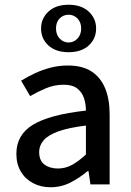

<svg xmlns="http://www.w3.org/2000/svg" viewBox="-20 -777 550 809"><path d="M193 12Q152 12 119 -5.5Q86 -23 67.5 -54.5Q49 -86 49 -129Q49 -209 119 -251.5Q189 -294 342 -311Q342 -340 333.5 -364.5Q325 -389 305 -404.5Q285 -420 248 -420Q209 -420 173.5 -405Q138 -390 107 -372L69 -437Q95 -453 125.5 -467.5Q156 -482 191.5 -491.5Q227 -501 266 -501Q327 -501 365.5 -476Q404 -451 423 -405Q442 -359 442 -294V0H361L353 -56H349Q316 -28 277 -8Q238 12 193 12ZM224 -67Q256 -67 284 -82.5Q312 -98 342 -126V-248Q269 -239 226 -223.5Q183 -208 164 -186Q145 -164 145 -137Q145 -100 167.5 -83.5Q190 -67 224 -67ZM269 -557Q215 -557 184 -585.5Q153 -614 153 -657Q153 -699 184 -728Q215 -757 269 -757Q323 -757 354 -728Q385 -699 385 -657Q385 -614 354 -585.5Q323 -557 269 -557ZM269 -598Q291 -598 306.5 -614.5Q322 -631 322 -657Q322 -683 306.5 -699Q291 -715 269 -715Q247 -715 231.5 -699.5Q216 -684 216 -657Q216 -631 231.5 -614.5Q247 -598 269 -598Z"/></svg>

Font: Mada Medium
Style: Regular
Weight: 500
Designer: Khaled Hosny
Version: Version 1.5